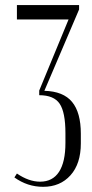

<svg xmlns="http://www.w3.org/2000/svg" viewBox="-20 -719 357 748"><path d="M147.9 8.8Q86.9 8.8 36.1 -27.8L45.9 -43Q92.3 -11.2 136.2 -11.2Q185.1 -11.2 210 -49.6Q234.9 -87.9 234.9 -162.1V-200.2Q234.9 -281.7 212.4 -314.9Q189.9 -348.1 132.8 -348.1V-366.2L247.1 -643.1H45.9V-699.2H288.1V-682.1L152.8 -365.2Q226.6 -363.3 260.7 -322Q294.9 -280.8 294.9 -198.2V-160.2Q294.9 -81.1 254.6 -36.1Q214.4 8.8 147.9 8.8Z"/></svg>

Font: Moniqa Narrow Heading
Style: Regular
Weight: 400
Width: 4
Designer: Rajesh Rajput
Foundry: Rajesh Rajput
Version: Version 1.000